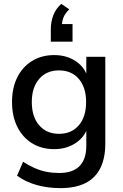

<svg xmlns="http://www.w3.org/2000/svg" viewBox="-20 -781 634 990"><path d="M292 189Q226 189 169 173Q112 157 68 125L99 53Q128 72 158.5 85.5Q189 99 220.5 105Q252 111 285 111Q355 111 390 75.5Q425 40 425 -29V-131H434Q419 -76 371 -44Q323 -12 260 -12Q194 -12 145 -42.5Q96 -73 69 -127.5Q42 -182 42 -255Q42 -328 69 -382Q96 -436 145 -466.5Q194 -497 260 -497Q324 -497 371.5 -465Q419 -433 433 -378H425V-488H523V-41Q523 35 497 86.5Q471 138 419.5 163.5Q368 189 292 189ZM284 -91Q349 -91 386.5 -135Q424 -179 424 -255Q424 -330 386.5 -374Q349 -418 284 -418Q220 -418 182 -374Q144 -330 144 -255Q144 -179 182 -135Q220 -91 284 -91ZM242 -566V-629Q242 -668 254.5 -701.5Q267 -735 296 -761L337 -733Q314 -710 306.5 -689Q299 -668 299 -644L275 -657H354V-566Z"/></svg>

Font: Nunito Sans 12pt SemiBold
Style: Regular
Weight: 600
Designer: Vernon Adams
Foundry: Vernon Adams
Version: Version 3.101;gftools[0.9.27]